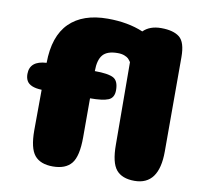

<svg xmlns="http://www.w3.org/2000/svg" viewBox="-77 -767 887 848"><g transform="rotate(10 366.5 -342.5)"><path d="M323 -447Q383 -447 406.5 -434.5Q430 -422 430 -380Q430 -346 405 -335.5Q380 -325 323 -325V-150Q323 -65 296.5 -32.5Q270 0 213 0Q157 0 131 -31.5Q105 -63 105 -143L106 -325Q79 -326 62.5 -333Q46 -340 39 -352.5Q32 -365 32 -383Q32 -442 107 -446Q108 -566 168 -625.5Q228 -685 340 -685Q430 -685 499 -656Q528 -685 579 -685Q634 -685 661.5 -663Q689 -641 689 -574V-151Q689 0 579 0Q523 0 497 -31.5Q471 -63 471 -143L469 -513Q462 -523 457 -528Q452 -533 439.5 -538Q427 -543 409 -543Q362 -543 342.5 -520Q323 -497 323 -447Z"/></g></svg>

Font: Coiny 2.0
Style: Regular
Weight: 400
Version: Version 1.001 July 11, 2018